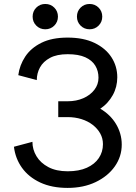

<svg xmlns="http://www.w3.org/2000/svg" viewBox="-20 -918 670 948"><path d="M314 -418H267.6V-339.8H314Q350.6 -339.8 382.3 -329.8Q414.1 -319.8 437.7 -301.5Q461.4 -283.2 474.9 -259Q488.3 -234.9 488.3 -206.1Q488.3 -168 468 -137.7Q447.8 -107.4 408.9 -89.8Q370.1 -72.3 314 -72.3Q257.8 -72.3 219 -92.8Q180.2 -113.3 160.2 -146.5Q140.1 -179.7 140.1 -217.8L48.8 -193.4Q55.7 -135.3 88.6 -89.4Q121.6 -43.5 178.7 -16.8Q235.8 9.8 314 9.8Q392.1 9.8 452.4 -19Q512.7 -47.9 546.9 -96.4Q581.1 -145 581.1 -204.1Q581.1 -231.9 573.7 -257.6Q566.4 -283.2 552.7 -305.9Q539.1 -328.6 519.5 -347.7Q500 -366.7 475.1 -381.3Q495.1 -394.5 510.5 -411.6Q525.9 -428.7 536.9 -448.5Q547.9 -468.3 553.5 -490.5Q559.1 -512.7 559.1 -536.1Q559.1 -590.8 530.3 -635.3Q501.5 -679.7 446.8 -706.1Q392.1 -732.4 314 -732.4Q235.8 -732.4 184.1 -706.5Q132.3 -680.7 104.5 -638.4Q76.7 -596.2 70.3 -546.9L161.6 -522.5Q161.6 -556.2 177.5 -585.2Q193.4 -614.3 227.1 -632.3Q260.7 -650.4 314 -650.4Q367.7 -650.4 401.1 -635.3Q434.6 -620.1 450.4 -594Q466.3 -567.9 466.3 -534.2Q466.3 -501 446 -474.6Q425.8 -448.2 391.4 -433.1Q356.9 -418 314 -418ZM359.9 -835.9Q359.9 -809.6 377.9 -791.5Q396 -773.4 422.4 -773.4Q448.7 -773.4 466.8 -791.5Q484.9 -809.6 484.9 -835.9Q484.9 -862.3 466.8 -880.4Q448.7 -898.4 422.4 -898.4Q396 -898.4 377.9 -880.4Q359.9 -862.3 359.9 -835.9ZM141.1 -835.9Q141.1 -809.6 159.2 -791.5Q177.2 -773.4 203.6 -773.4Q230 -773.4 248 -791.5Q266.1 -809.6 266.1 -835.9Q266.1 -862.3 248 -880.4Q230 -898.4 203.6 -898.4Q177.2 -898.4 159.2 -880.4Q141.1 -862.3 141.1 -835.9Z"/></svg>

Font: Giphurs
Style: Regular
Weight: 400
Version: Version 2.010